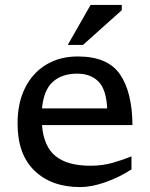

<svg xmlns="http://www.w3.org/2000/svg" viewBox="-20 -752 612 782"><path d="M297 -522Q418.5 -522 468.5 -449.5Q518.5 -377 519.5 -242.5H151Q158 -155 206.5 -116Q255 -77 348 -77Q397.5 -77 439.2 -89Q481 -101 515.5 -115V-62Q465.5 -29.5 409 -9.8Q352.5 10 307 10Q190 10 120.8 -56.5Q51.5 -123 51.5 -249Q51.5 -332.5 82 -393.8Q112.5 -455 167.8 -488.5Q223 -522 297 -522ZM294.5 -452Q232 -452 195 -418.5Q158 -385 151 -310.5H416.5Q413 -387.5 381 -419.8Q349 -452 294.5 -452ZM256 -569 349 -732H476V-710.5L318 -569Z"/></svg>

Font: Newsreader Caption
Style: Regular
Weight: 400
Designer: Hugues Gentile
Foundry: Production Type
Version: Version 1.001